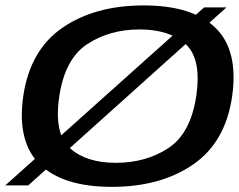

<svg xmlns="http://www.w3.org/2000/svg" viewBox="-44 -702 904 727"><path d="M-24 0H63L813.5 -674H729ZM379.5 5.5Q564 5.5 687 -79Q810 -163.5 835 -337.5Q859.5 -511.5 772 -596.5Q684.5 -681.5 500 -681.5Q315.5 -681.5 192.5 -597Q69.5 -512.5 44 -337.5Q19.5 -164.5 107 -79.5Q194.5 5.5 379.5 5.5ZM395 -85.5Q282.5 -85.5 221 -140.8Q159.5 -196 180.5 -337.5Q202 -480 286.8 -535.2Q371.5 -590.5 484.5 -590.5Q597 -590.5 658.5 -535.2Q720 -480 699 -337.5Q677.5 -196 592.8 -140.8Q508 -85.5 395 -85.5Z"/></svg>

Font: Anybody Expanded Medium
Style: Italic
Weight: 500
Width: 7
Italic angle: -10°
Version: Version 1.113;gftools[0.9.25]